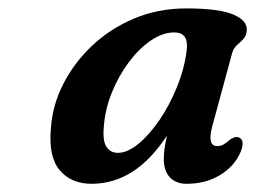

<svg xmlns="http://www.w3.org/2000/svg" viewBox="-20 -735 606 456"><path d="M484 -434.5Q471.5 -388 496 -388Q504.5 -388 511.2 -392Q518 -396 527 -404Q540 -412.5 548.5 -408Q562.5 -401 551 -373Q537 -340.5 503 -319.5Q469 -298.5 423 -298.5Q398 -298.5 383.5 -313.8Q369 -329 369 -357.5Q369 -369 370.8 -382Q372.5 -395 376.5 -413Q302 -298.5 197.5 -298.5Q149 -298.5 121.8 -330.8Q94.5 -363 101 -431.5Q104.5 -484.5 130 -535Q155.5 -585.5 198.5 -626.2Q241.5 -667 298.5 -691Q355.5 -715 422.5 -715Q501 -715 534.8 -700.2Q568.5 -685.5 566 -662Q565 -649.5 557.8 -642Q550.5 -634.5 542.8 -627.8Q535 -621 531.5 -609.5ZM227 -438.5Q223 -401.5 232.5 -386.8Q242 -372 260 -372Q282.5 -372 308.5 -393.2Q334.5 -414.5 358.8 -450Q383 -485.5 400.5 -528.8Q418 -572 423.5 -616Q428.5 -658 394 -658Q366.5 -658 338.5 -639Q310.5 -620 286.5 -588Q262.5 -556 246.5 -517.2Q230.5 -478.5 227 -438.5Z"/></svg>

Font: Fraunces 9pt Soft SemiBold
Style: Italic
Weight: 600
Italic angle: -16°
Version: Version 1.000;[b76b70a41]